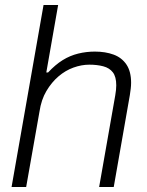

<svg xmlns="http://www.w3.org/2000/svg" viewBox="-20 -743 584 763"><path d="M26 0 153 -723H211L164 -455H171Q200 -486 229 -504Q258 -522 290.5 -530Q323 -538 357 -538Q399 -538 431.5 -526Q464 -514 482.5 -486.5Q501 -459 501 -414Q501 -403 499.5 -390.5Q498 -378 496 -365L432 0H374L438 -364Q440 -375 441 -385.5Q442 -396 442 -404Q442 -438 428.5 -455.5Q415 -473 390.5 -479.5Q366 -486 335 -486Q304 -486 272 -474.5Q240 -463 212.5 -439.5Q185 -416 164.5 -381.5Q144 -347 137 -300L84 0Z"/></svg>

Font: Archivo SemiBold ExtraLight
Style: Italic
Weight: 250
Italic angle: -10°
Version: Version 2.001